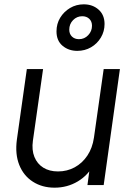

<svg xmlns="http://www.w3.org/2000/svg" viewBox="-20 -855 614 887"><path d="M58 -210 104 -536H179L132 -205Q126 -162 139 -130Q152 -98 180 -80.5Q208 -63 248 -63Q290 -63 325 -82Q360 -101 383.5 -136Q407 -171 414 -219L459 -536H534L459 0H384L398 -104L415 -98Q388 -46 339.5 -17Q291 12 232 12Q175 12 132 -15.5Q89 -43 69 -93Q49 -143 58 -210ZM241 -710Q241 -745 258 -773Q275 -801 303.5 -818Q332 -835 367 -835Q408 -835 435.5 -810.5Q463 -786 463 -744Q463 -710 446 -681.5Q429 -653 400.5 -636.5Q372 -620 337 -620Q297 -620 269 -643.5Q241 -667 241 -710ZM405 -736Q405 -756 392.5 -768Q380 -780 360 -780Q335 -780 317.5 -762Q300 -744 300 -718Q300 -698 312.5 -686Q325 -674 345 -674Q370 -674 387.5 -692.5Q405 -711 405 -736Z"/></svg>

Font: Kosmopol Plus Jakarta Sans Italic It
Style: Regular
Weight: 400
Italic angle: -8.04999°
Designer: Gumpita Rahayu
Foundry: Tokotype
Version: Version 2.006